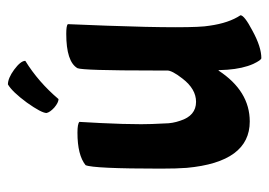

<svg xmlns="http://www.w3.org/2000/svg" viewBox="-120 -526 696 497"><g transform="rotate(-90 228.5 -278.0)"><path d="M296 -38Q299 2 311 29Q321 50 326 50Q355 50 397 27Q437 6 437 -4Q417 -34 410 -84Q406 -105 406 -172Q406 -240 410 -350L414 -451Q410 -455 389 -455Q317 -455 300 -426Q294 -412 294 -229V-195Q295 -182 273 -154Q246 -119 213 -119Q177 -119 164 -160Q157 -180 157 -200Q155 -236 155 -261Q155 -306 158 -366L161 -421Q156 -426 133 -426Q75 -426 49 -405Q40 -385 40 -210Q40 -169 42 -143Q57 20 162 20Q241 20 294 -61Q295 -61 295 -59ZM198 -486Q186 -497 184 -506Q184 -519 211 -557Q239 -595 258 -606Q274 -606 296 -590Q319 -573 319 -561Q264 -527 220 -475Q211 -475 198 -486Z"/></g></svg>

Font: Bubblegum Sans
Style: Regular
Weight: 400
Designer: Angel Koziupa and Alejandro Paul
Foundry: Angel Koziupa and Alejandro Paul
Version: Version 1.001